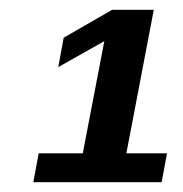

<svg xmlns="http://www.w3.org/2000/svg" viewBox="-20 -710 373 392"><path d="M48 -338 59 -397H149L193 -626L99 -573L110 -633L209 -690H294L238 -397H321L310 -338Z"/></svg>

Font: Libra Sans Modern
Style: Bold Italic
Weight: 700
Italic angle: -12°
Foundry: Stefan Peev, Context Ltd
Version: Version 1.000